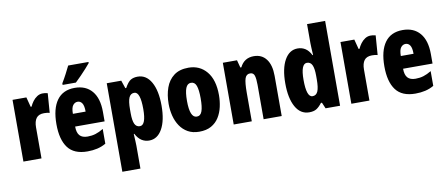

<svg xmlns="http://www.w3.org/2000/svg" viewBox="-82 -1110 3947 1694"><g transform="rotate(-10 1891.5 -263.0)"><path d="M322 -563Q332 -563 342 -562Q352 -561 367 -557L354 -383Q335 -389 304 -389Q256 -389 234.5 -360.5Q213 -332 213 -278V0H51V-553H175L198 -465H206Q216 -488 232.5 -510.5Q249 -533 272 -548Q295 -563 322 -563Z M609 -562Q708 -562 763 -497Q818 -432 818 -310V-225H554Q554 -170 577 -144.5Q600 -119 648 -119Q686 -119 719 -129Q752 -139 790 -162V-30Q754 -9 713 0.5Q672 10 624 10Q504 10 449.5 -63Q395 -136 395 -274Q395 -413 449 -487.5Q503 -562 609 -562ZM613 -437Q588 -437 571 -415Q554 -393 554 -339H668Q668 -392 653 -414.5Q638 -437 613 -437ZM769 -756Q755 -739 731.5 -712.5Q708 -686 680.5 -658Q653 -630 628 -606H509V-620Q533 -660 552 -696.5Q571 -733 587 -766H769Z M1173 -563Q1250 -563 1293.5 -486Q1337 -409 1337 -275Q1337 -142 1294 -66Q1251 10 1177 10Q1140 10 1110 -9Q1080 -28 1057 -71H1052Q1054 -34 1055.5 -7.5Q1057 19 1057 35V240H895V-553H1025L1049 -482H1057Q1085 -533 1110.5 -548Q1136 -563 1173 -563ZM1119 -428Q1086 -428 1071.5 -395.5Q1057 -363 1057 -288V-256Q1057 -190 1071.5 -159.5Q1086 -129 1118 -129Q1173 -129 1173 -273Q1173 -428 1119 -428Z M1852 -278Q1852 -225 1840.5 -173.5Q1829 -122 1803 -80.5Q1777 -39 1733.5 -14.5Q1690 10 1626 10Q1567 10 1524.5 -14Q1482 -38 1454.5 -79Q1427 -120 1414 -171.5Q1401 -223 1401 -278Q1401 -358 1424 -422.5Q1447 -487 1497 -525Q1547 -563 1628 -563Q1729 -563 1790.5 -489Q1852 -415 1852 -278ZM1565 -276Q1565 -125 1627 -125Q1661 -125 1674.5 -163.5Q1688 -202 1688 -278Q1688 -354 1674.5 -391Q1661 -428 1627 -428Q1595 -428 1580 -391Q1565 -354 1565 -276Z M2213 -563Q2285 -563 2325 -510Q2365 -457 2365 -360V0H2203V-308Q2203 -363 2194 -391Q2185 -419 2155 -419Q2121 -419 2109 -383Q2097 -347 2097 -253V0H1935V-553H2062L2080 -485H2089Q2127 -563 2213 -563Z M2611 10Q2532 10 2489 -67.5Q2446 -145 2446 -278Q2446 -411 2489 -487Q2532 -563 2606 -563Q2644 -563 2674 -544Q2704 -525 2726 -482H2731Q2729 -520 2727.5 -546Q2726 -572 2726 -588V-760H2888V0H2758L2735 -54H2726Q2700 -20 2675.5 -5Q2651 10 2611 10ZM2664 -125Q2697 -125 2711.5 -158Q2726 -191 2726 -265V-297Q2726 -363 2711.5 -393.5Q2697 -424 2665 -424Q2610 -424 2610 -280Q2610 -125 2664 -125Z M3260 -563Q3270 -563 3280 -562Q3290 -561 3305 -557L3292 -383Q3273 -389 3242 -389Q3194 -389 3172.5 -360.5Q3151 -332 3151 -278V0H2989V-553H3113L3136 -465H3144Q3154 -488 3170.5 -510.5Q3187 -533 3210 -548Q3233 -563 3260 -563Z M3547 -562Q3646 -562 3701 -497Q3756 -432 3756 -310V-225H3492Q3492 -170 3515 -144.5Q3538 -119 3586 -119Q3624 -119 3657 -129Q3690 -139 3728 -162V-30Q3692 -9 3651 0.5Q3610 10 3562 10Q3442 10 3387.5 -63Q3333 -136 3333 -274Q3333 -413 3387 -487.5Q3441 -562 3547 -562ZM3551 -437Q3526 -437 3509 -415Q3492 -393 3492 -339H3606Q3606 -392 3591 -414.5Q3576 -437 3551 -437Z"/></g></svg>

Font: Noto Sans Kannada ExtraCondensed Black
Style: Regular
Weight: 900
Width: 2
Designer: Jelle Bosma - Monotype Design Team
Foundry: Monotype Imaging Inc.
Version: Version 2.005; ttfautohint (v1.8.4.7-5d5b)